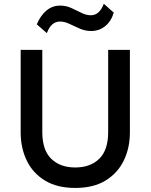

<svg xmlns="http://www.w3.org/2000/svg" viewBox="-20 -958 780 994"><path d="M369.5 15Q276 15 213.2 -23Q150.5 -61 118.8 -126.2Q87 -191.5 87 -273V-700H199V-274Q199 -181.5 245 -136.2Q291 -91 369.5 -91Q448 -91 494 -136.2Q540 -181.5 540 -274V-700H652.5V-273Q652.5 -192 620.8 -126.8Q589 -61.5 526.2 -23.2Q463.5 15 369.5 15ZM222.5 -786.5 170.5 -832Q189.5 -877.5 220.2 -903.2Q251 -929 291 -929Q322.5 -929 349.5 -916.5Q376.5 -904 401.5 -891.5Q426.5 -879 450.5 -879Q473 -879 489.8 -894.2Q506.5 -909.5 517.5 -938.5L569 -892.5Q555 -846.5 523.8 -822Q492.5 -797.5 452.5 -797.5Q421 -797.5 393 -809.8Q365 -822 339.8 -834.2Q314.5 -846.5 290.5 -846.5Q268.5 -846.5 251.2 -832Q234 -817.5 222.5 -786.5Z"/></svg>

Font: Geologica EX
Style: Regular
Weight: 400
Designer: Sindre Bremnes, Frode Helland
Foundry: Monokrom Skriftforlag AS
Version: Version 1.010;gftools[0.9.28]